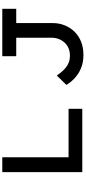

<svg xmlns="http://www.w3.org/2000/svg" viewBox="445 -1185 750 1680"><g transform="rotate(-90 820.0 -345.0)"><path d="M154 0V-700H284V-120H708V0ZM1179 10Q1122 10 1077.5 -6Q1033 -22 1001 -46Q969 -70 948.5 -95Q928 -120 917 -139L999 -223Q1015 -200 1032.5 -179.5Q1050 -159 1070 -143Q1090 -127 1115.5 -117.5Q1141 -108 1172 -108Q1221 -108 1256 -129.5Q1291 -151 1310.5 -188Q1330 -225 1330 -269V-578H1168V-700H1583V-578H1458V-256Q1458 -203 1438.5 -154.5Q1419 -106 1383.5 -69Q1348 -32 1296.5 -11Q1245 10 1179 10Z"/></g></svg>

Font: Lexend Peta Medium
Style: Regular
Weight: 500
Designer: Bonnie Shaver-Troup, Thomas Jockin
Foundry: Lexend
Version: Version 1.007